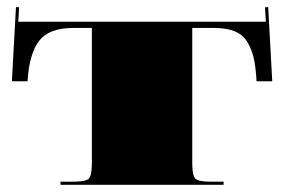

<svg xmlns="http://www.w3.org/2000/svg" viewBox="-20 -515 792 535"><path d="M31 -454.5H720.7L718.5 -494.8L727.3 -495.2L738.6 -288.5H694.9Q692.7 -327.4 687.3 -352.1Q681.8 -376.7 669.4 -397.5Q656.9 -418.3 634.2 -427.7Q611.5 -437.1 576.9 -437.1H515.7V-61.2Q515.7 -25.8 524.3 -17.3Q532.8 -8.7 568.2 -8.7H603.1V0H148.6V-8.7H183.6Q219 -8.7 227.5 -17.3Q236 -25.8 236 -61.2V-437.1H183.6Q116.3 -437.1 88.7 -400.8Q61.2 -364.5 56.8 -288.5H13.1L24.5 -495.2L33.2 -494.8Z"/></svg>

Font: FoglihtenBlackPcs
Style: BlackPcs
Weight: 900
Version: Version 0.75